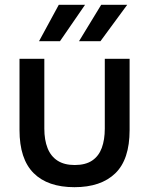

<svg xmlns="http://www.w3.org/2000/svg" viewBox="-20 -771 619 797"><path d="M289 6Q178 6 119.5 -52.5Q61 -111 61 -231V-527H164V-237Q164 -190 177.5 -156Q191 -122 219 -104Q247 -86 290 -86Q335 -86 362.5 -104.5Q390 -123 402.5 -157Q415 -191 415 -237V-527H518V-231Q518 -109 458.5 -51.5Q399 6 289 6ZM308 -600 400 -751H508L397 -600ZM142 -600 224 -751H333L229 -600Z"/></svg>

Font: Onest Medium
Style: Regular
Weight: 500
Designer: Dmitri Voloshin, Andrey Kudryavtsev
Foundry: Dmitri Voloshin, Andrey Kudryavtsev
Version: Version 1.000;gftools[0.9.33]